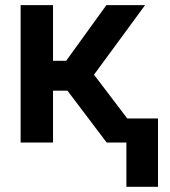

<svg xmlns="http://www.w3.org/2000/svg" viewBox="-20 -550 658 741"><path d="M59.6 -530.3H184.6V-315.4H235.4L390.6 -530.3H540L342.8 -261.7L471.2 -92.8H589.8V170.9H467.8V0H391.6L240.2 -200.2H184.6V0H59.6Z"/></svg>

Font: Pretendard JP SemiBold
Style: Regular
Weight: 600
Designer: Base glyphs from Inter by Rasmus Andersson; Hangeul glyphs from Noto Sans CJK(Source Han Sans) by Jang Soo-young and Kan
Foundry: Kil Hyung-jin
Version: Version 1.309